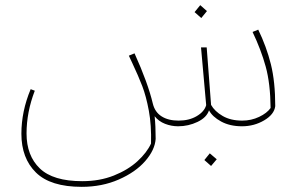

<svg xmlns="http://www.w3.org/2000/svg" viewBox="-20 -490 1164 745"><path d="M1048 -78Q1044 -46 1005 -23Q966 0 919 0Q872 0 838 -18.5Q804 -37 791 -62Q782 -34 746.5 -17Q711 0 671 0Q645 0 620.5 -9.5Q596 -19 580 -39Q584 -1 584 49Q581 92 543.5 135Q506 178 441 206.5Q376 235 297 235Q176 235 119.5 179.5Q63 124 63 29Q63 -58 99 -144L115 -138Q83 -55 83 28Q83 114 134.5 163.5Q186 213 299 213Q367 213 422 191Q477 169 513.5 135.5Q550 102 566 67Q568 -4 557.5 -60.5Q547 -117 532 -156Q517 -195 493 -246Q489 -255 485.5 -262Q482 -269 480 -274L502 -283Q554 -168 573 -88Q581 -55 607 -38.5Q633 -22 673 -22Q714 -22 743.5 -39.5Q773 -57 780 -82L760 -306H782L799 -83Q813 -58 844 -40Q875 -22 920 -22Q955 -22 985.5 -36.5Q1016 -51 1030 -71Q1029 -166 1011 -231.5Q993 -297 960 -366L982 -375Q1014 -309 1031 -241Q1048 -173 1048 -78ZM773 131 794 105 821 128 799 154ZM735 -443 757 -470 783 -447 761 -420Z"/></svg>

Font: FiraGO Thin
Style: Italic
Weight: 100
Italic angle: -8°
Designer: bBox Type GmbH
Foundry: bBox Type GmbH
Version: Version 1.001